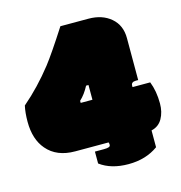

<svg xmlns="http://www.w3.org/2000/svg" viewBox="-98 -728 778 824"><g transform="rotate(-15 290.5 -315.5)"><path d="M247.1 -80.6V-27.8Q295.9 8.8 373.3 8.8Q450.7 8.8 505.4 -30.8V-105.5Q538.1 -112.8 554.2 -141.4Q570.3 -169.9 570.3 -208Q570.3 -263.2 553.2 -306.2H474.6V-312.5Q474.6 -329.1 495.6 -329.1H505.9V-515.6Q505.9 -572.8 467.3 -605.7Q428.7 -638.7 367.7 -638.7H243.2Q176.3 -534.7 142.1 -490.7Q80.1 -411.6 7.8 -349.6Q1 -319.3 1 -278.8Q1 -200.7 40.5 -154.8Q84 -103.5 166 -103.5H314Q315.9 -99.1 315.9 -92.5Q315.9 -85.9 309.1 -83.3Q302.2 -80.6 286.6 -80.6ZM242.2 -298.3V-307.6Q265.6 -329.1 283.7 -363.8H294.4V-298.3Z"/></g></svg>

Font: Friends & Family
Style: Regular
Weight: 400
Designer: Sarang Kulkarni, Maithili Shingre, Noopur Datye
Foundry: Ek Type
Version: Version 1.000;hotconv 1.0.117;makeotfexe 2.5.65602